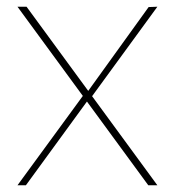

<svg xmlns="http://www.w3.org/2000/svg" viewBox="-20 -551 520 571"><path d="M421 0 32 -531H59L448 0ZM32 0 228 -268 240 -251 57 0ZM251 -261 239 -276 422 -530 448 -531Z"/></svg>

Font: Exo Thin Thin
Style: Regular
Weight: 250
Version: Version 2.000